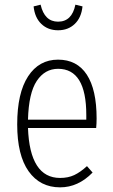

<svg xmlns="http://www.w3.org/2000/svg" viewBox="-20 -786 479 817"><path d="M123 -758.8 152.8 -766.1Q169.4 -693.8 227.1 -693.8Q286.1 -693.8 300.8 -766.1L331.1 -758.8Q326.2 -710.9 298.1 -684.1Q270 -657.2 227.1 -657.2Q184.1 -657.2 156 -684.1Q127.9 -710.9 123 -758.8ZM391.1 -282.2Q391.1 -260.7 389.2 -241.2H99.1Q106.9 -28.8 235.8 -28.8Q270 -28.8 295.9 -41Q321.8 -53.2 350.1 -79.1L374 -51.8Q312.5 11.2 235.8 11.2Q150.4 11.2 101.8 -57.1Q53.2 -125.5 53.2 -256.8Q53.2 -390.1 99.6 -461.2Q146 -532.2 227.1 -532.2Q307.6 -532.2 349.4 -468.3Q391.1 -404.3 391.1 -282.2ZM347.2 -276.9V-296.9Q347.2 -493.2 227.1 -493.2Q170.9 -493.2 136.5 -441.7Q102.1 -390.1 99.1 -276.9Z"/></svg>

Font: Fira Sans Compressed ExtraLight
Style: Regular
Weight: 250
Width: 1
Designer: Carrois Corporate & Edenspiekermann AG
Foundry: Carrois Corporate GbR & Edenspiekermann AG
Version: Version 4.203;PS 004.203;hotconv 1.0.88;makeotf.lib2.5.64775